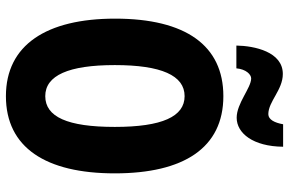

<svg xmlns="http://www.w3.org/2000/svg" viewBox="-184 -783 977 649"><g transform="rotate(90 304.5 -458.5)"><path d="M134 -769H211C214 -802 232 -819 245 -819C277 -819 329 -770 378 -770C430 -770 475 -825 476 -927H400C395 -898 384 -877 366 -877C323 -877 284 -926 230 -926C155 -926 135 -830 134 -769ZM566 -358C566 -591 480 -725 305 -725C134 -725 43 -598 43 -359C43 -127 132 10 305 10C479 10 566 -125 566 -358ZM200 -358C200 -515 235 -594 305 -594C374 -594 409 -518 409 -358C409 -198 375 -123 305 -123C235 -123 200 -202 200 -358Z"/></g></svg>

Font: Noto Sans Gujarati UI ExtraCondensed ExtraBold
Style: Regular
Weight: 800
Width: 2
Designer: Jelle Bosma - Monotype Design Team, Universal Thirst
Foundry: Monotype Imaging Inc.
Version: Version 2.106